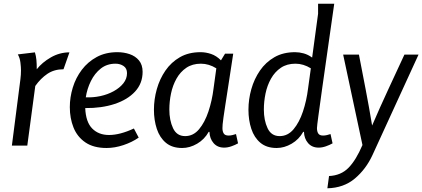

<svg xmlns="http://www.w3.org/2000/svg" viewBox="-20 -784 2274 1034"><path d="M168 -502Q174 -483 176 -462Q178 -441 178 -411Q207 -448 254 -475Q301 -502 354 -502L322 -411Q272 -411 235.5 -386.5Q199 -362 170 -321L127 0H44L90 -358Q93 -382 93 -405Q93 -422 90 -447Q87 -472 76 -491Z M612 -503Q647 -503 678 -492.5Q709 -482 728.5 -458.5Q748 -435 748 -397Q748 -335 707.5 -291Q667 -247 597 -224Q527 -201 439 -202Q442 -127 476.5 -92Q511 -57 567 -57Q626 -57 701 -92L727 -43Q691 -18 644.5 -2.5Q598 13 554 13Q484 13 440 -17Q396 -47 376 -97Q356 -147 356 -207Q356 -260 372 -312.5Q388 -365 420.5 -408Q453 -451 501 -477Q549 -503 612 -503ZM602 -441Q556 -441 523 -415Q490 -389 469.5 -347.5Q449 -306 442 -260Q481 -258 520.5 -266.5Q560 -275 592.5 -293Q625 -311 644.5 -335.5Q664 -360 664 -390Q664 -416 645.5 -428.5Q627 -441 602 -441Z M1192 -495H1236Q1221 -396 1210.5 -328.5Q1200 -261 1193.5 -218.5Q1187 -176 1183.5 -151.5Q1180 -127 1179 -114.5Q1178 -102 1178 -94Q1178 -76 1185 -65Q1192 -54 1211 -54Q1221 -54 1231.5 -56.5Q1242 -59 1251 -62L1262 -12Q1246 -3 1226 4Q1206 11 1187 11Q1151 11 1130 -13.5Q1109 -38 1108 -74H1104Q1081 -33 1041.5 -10Q1002 13 961 13Q907 13 873.5 -15Q840 -43 824.5 -90Q809 -137 809 -193Q809 -249 824.5 -304Q840 -359 871 -404Q902 -449 949 -476Q996 -503 1060 -503Q1088 -503 1116.5 -493.5Q1145 -484 1170 -459ZM892 -194Q892 -136 912 -93.5Q932 -51 977 -51Q1021 -51 1052 -88Q1083 -125 1102.5 -183.5Q1122 -242 1130 -307L1145 -416Q1105 -441 1062 -441Q1016 -441 983.5 -419Q951 -397 930.5 -360.5Q910 -324 901 -280.5Q892 -237 892 -194Z M1693 -710V-764H1780Q1761 -629 1744 -511.5Q1727 -394 1714.5 -304Q1702 -214 1694.5 -159Q1687 -104 1687 -94Q1687 -76 1694 -65Q1701 -54 1720 -54Q1730 -54 1740.5 -56.5Q1751 -59 1760 -62L1771 -12Q1755 -3 1735 4Q1715 11 1696 11Q1660 11 1639 -13.5Q1618 -38 1617 -74H1613Q1590 -33 1550.5 -10Q1511 13 1470 13Q1416 13 1382.5 -15Q1349 -43 1333.5 -90Q1318 -137 1318 -193Q1318 -249 1333.5 -304Q1349 -359 1380 -404Q1411 -449 1458 -476Q1505 -503 1569 -503Q1592 -503 1615.5 -496.5Q1639 -490 1661 -474ZM1401 -194Q1401 -136 1421 -93.5Q1441 -51 1486 -51Q1530 -51 1561 -88Q1592 -125 1611.5 -183.5Q1631 -242 1639 -307L1654 -416Q1614 -441 1571 -441Q1525 -441 1492.5 -419Q1460 -397 1439.5 -360.5Q1419 -324 1410 -280.5Q1401 -237 1401 -194Z M1752 164Q1816 161 1856.5 120Q1897 79 1932 -3L1828 -490H1913Q1931 -397 1949.5 -301Q1968 -205 1984 -108Q2027 -208 2071 -302.5Q2115 -397 2158 -490H2234L1986 51Q1951 127 1891 177.5Q1831 228 1743 230Z"/></svg>

Font: Rosario Light
Style: Italic
Weight: 300
Italic angle: -8.05°
Designer: Hector Gatti
Foundry: Omnibus Type
Version: Version 1.101; ttfautohint (v1.8.1.43-b0c9)